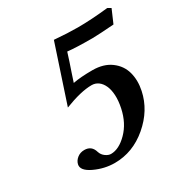

<svg xmlns="http://www.w3.org/2000/svg" viewBox="-147 -733 839 868"><g transform="rotate(-30 272.5 -299.0)"><path d="M355.5 -186Q363.3 -223.1 361.6 -252.4Q359.9 -281.7 350.6 -302Q341.3 -322.3 326.2 -333.3Q311 -344.2 292 -344.2Q235.8 -344.2 148.9 -310.1L247.1 -606.9Q317.9 -601.1 369.6 -601.1Q438.5 -601.1 527.8 -610.8L544.9 -601.1L515.1 -532.2Q437.5 -526.4 402.8 -525.9Q316.9 -525.9 272.9 -530.8Q266.1 -508.3 258.8 -486.6Q251.5 -464.8 242.4 -438.2Q233.4 -411.6 227.5 -393.1Q267.1 -400.9 329.1 -400.9Q387.2 -400.9 424.8 -373Q462.4 -345.2 474.1 -302Q485.8 -258.8 475.1 -208Q456.1 -117.7 379.2 -52.2Q302.2 13.2 208 13.2Q154.3 13.2 103.8 -10.7Q53.2 -34.7 60.1 -64.9Q64 -82 79.6 -94.5Q95.2 -106.9 116.7 -106.9Q154.8 -106.9 165.5 -68.8Q170.9 -51.8 185.5 -41.3Q200.2 -30.8 213.4 -30.8Q255.4 -30.8 298.1 -74Q340.8 -117.2 355.5 -186Z"/></g></svg>

Font: Linux Libertine Slanted
Style: Semibold Slanted
Weight: 600
Designer: Philipp H. Poll
Foundry: Philipp H. Poll
Version: Version 5.1.1